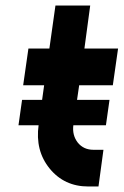

<svg xmlns="http://www.w3.org/2000/svg" viewBox="-20 -676 448 696"><path d="M181 -656 159 -500H83L64 -367H140L120 -223Q107 -130 160 -65Q213 0 300 0H337L355 -133H319Q283 -133 262 -159Q241 -186 246 -223L267 -367H389L408 -500H286L307 -656ZM47 -222H364L377 -314H60Z"/></svg>

Font: Unageo
Style: Bold-Italic
Weight: 700
Designer: Richard Sepsi
Foundry: Richard Sepsi
Version: Version 2.000